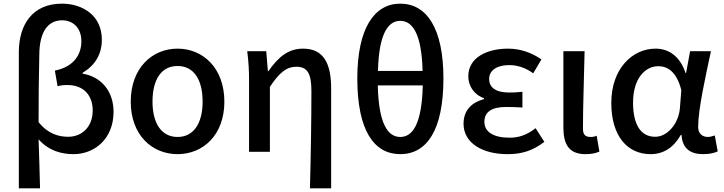

<svg xmlns="http://www.w3.org/2000/svg" viewBox="-20 -830 3958 1050"><path d="M83 200H199C196 108 195 24 191 -68C247 -5 316 13 383 13C493 13 601 -67 601 -219C601 -331 533 -411 432 -427V-432C500 -473 537 -533 537 -613C537 -746 431 -810 319 -810C158 -810 83 -696 83 -544ZM353 -82C301 -82 242 -98 191 -162C191 -287 192 -407 195 -532C196 -653 240 -719 320 -719C376 -719 425 -681 425 -604C425 -534 386 -465 280 -444L295 -358C308 -363 326 -365 348 -365C441 -365 487 -305 487 -226C487 -134 426 -82 353 -82Z M951 13C1090 13 1207 -91 1207 -274C1207 -458 1090 -564 951 -564C812 -564 695 -458 695 -274C695 -91 812 13 951 13ZM951 -81C862 -81 814 -157 814 -274C814 -395 862 -469 951 -469C1040 -469 1088 -395 1088 -274C1088 -157 1040 -81 951 -81Z M1675 200H1791V-346C1791 -487 1747 -564 1638 -564C1558 -564 1504 -521 1448 -441H1445L1436 -550H1332C1340 -490 1342 -438 1342 -394V0H1456V-355C1509 -435 1548 -465 1601 -465C1661 -465 1683 -428 1683 -332C1683 -185 1680 25 1675 200Z M2169 -810C2025 -810 1934 -672 1934 -401C1934 -117 2025 13 2169 13C2314 13 2405 -118 2405 -401C2405 -674 2314 -810 2169 -810ZM2047 -442C2052 -645 2102 -716 2169 -716C2236 -716 2286 -645 2291 -442ZM2292 -363C2287 -150 2236 -81 2169 -81C2102 -81 2051 -150 2046 -363Z M2755 13C2830 13 2889 -3 2957 -54L2909 -129C2860 -90 2814 -77 2767 -77C2679 -77 2629 -108 2629 -164C2629 -218 2669 -245 2748 -245C2775 -245 2805 -244 2837 -242V-328C2810 -325 2788 -324 2765 -324C2689 -324 2655 -353 2655 -398C2655 -447 2700 -474 2764 -474C2811 -474 2855 -459 2896 -429L2941 -505C2889 -541 2827 -564 2759 -564C2644 -564 2541 -516 2541 -413C2541 -362 2570 -313 2627 -293V-288C2563 -271 2515 -230 2515 -153C2515 -48 2618 13 2755 13Z M3182 13C3218 13 3239 7 3258 -1L3243 -88C3234 -83 3223 -81 3209 -81C3182 -81 3168 -93 3168 -126C3168 -247 3174 -406 3177 -550H3061V-133C3061 -41 3091 13 3182 13Z M3538 13C3608 13 3663 -22 3703 -92H3707C3712 -16 3757 13 3826 13C3862 13 3888 6 3905 -2L3889 -89C3873 -84 3861 -81 3852 -81C3821 -81 3798 -99 3798 -136C3798 -232 3838 -410 3868 -550H3754L3732 -431H3729C3697 -527 3633 -564 3565 -564C3438 -564 3323 -454 3323 -267C3323 -87 3410 13 3538 13ZM3563 -82C3487 -82 3442 -144 3442 -269C3442 -403 3510 -468 3580 -468C3629 -468 3680 -440 3706 -337L3698 -236C3690 -153 3630 -82 3563 -82Z"/></svg>

Font: Spoqa Han Sans Neo Medium
Style: Regular
Weight: 500
Designer: [Spoqa Han Sans Neo] Dong-huui Kim  Younghwa Kang  Yujin Lee  [Noto Sans] Ryoko NISHIZUKA  (kana & ideographs); Paul D. 
Foundry: Spoqa (http://www.spoqa-han-sans.com)
Version: Version 1.000